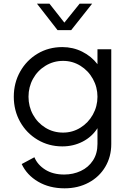

<svg xmlns="http://www.w3.org/2000/svg" viewBox="-20 -804 702 1044"><path d="M98 88 167 51Q184 92 226 118.5Q268 145 329 145Q378 145 419.5 125.5Q461 106 485.5 68.5Q510 31 510 -21V-107Q480 -60 429.5 -34Q379 -8 319 -8Q245 -8 184.5 -44Q124 -80 89.5 -141.5Q55 -203 55 -278Q55 -353 89.5 -414.5Q124 -476 184 -512Q244 -548 319 -548Q377 -548 427 -523Q477 -498 510 -455V-536H585V-21Q585 48 552.5 103Q520 158 462 189Q404 220 331 220Q249 220 187.5 184Q126 148 98 88ZM323 -83Q374 -83 417 -109.5Q460 -136 485 -181Q510 -226 510 -278Q510 -330 485 -375Q460 -420 417 -446.5Q374 -473 323 -473Q271 -473 227.5 -446.5Q184 -420 159.5 -375.5Q135 -331 135 -278Q135 -225 159.5 -180.5Q184 -136 227 -109.5Q270 -83 323 -83ZM181 -784H249L330 -681L413 -784H481L367 -640H293Z"/></svg>

Font: Evergrow Sans 
Style: Regular
Weight: 400
Foundry: 10Web
Version: Version 1.000